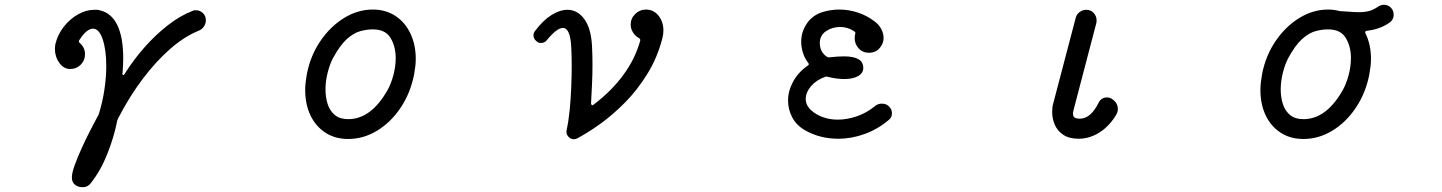

<svg xmlns="http://www.w3.org/2000/svg" viewBox="-20 -558 6040 804"><path d="M305 222Q281 212 281 185Q281 166 293 133Q305 100 322.5 61.5Q340 23 358 -12Q376 -47 389 -71Q391 -74 392 -76Q393 -78 394 -81Q410 -133 417.5 -184.5Q425 -236 425 -281Q425 -349 410 -393.5Q395 -438 369 -438Q353 -438 334 -419Q329 -414 323.5 -406.5Q318 -399 312 -390Q310 -386 310 -385Q310 -382 314 -378Q336 -359 336 -331Q336 -305 318 -287Q300 -269 274 -269Q247 -269 228.5 -294.5Q210 -320 210 -353Q210 -358 210.5 -363.5Q211 -369 212 -374Q222 -414 247.5 -446.5Q273 -479 307 -498Q341 -517 375 -517Q380 -517 386 -517Q392 -517 397 -515Q447 -504 471.5 -452.5Q496 -401 496 -314Q496 -284 493 -251V-248Q493 -244 495.5 -243.5Q498 -243 501 -247Q537 -305 583.5 -358Q630 -411 682.5 -452Q735 -493 788 -513Q791 -515 794.5 -515Q798 -515 801 -515Q817 -515 829.5 -503.5Q842 -492 842 -473Q842 -459 833.5 -446.5Q825 -434 811 -429Q752 -405 692.5 -353Q633 -301 577.5 -227.5Q522 -154 475 -63Q472 -57 471 -53Q458 14 430 85Q402 156 361 208Q348 226 326 226Q314 226 305 222Z M1438 24Q1383 24 1342.5 -2.5Q1302 -29 1280 -75Q1258 -121 1258 -181Q1258 -198 1260 -214.5Q1262 -231 1265 -248Q1280 -325 1321.5 -386Q1363 -447 1420.5 -482.5Q1478 -518 1541 -518Q1595 -518 1635.5 -491.5Q1676 -465 1698.5 -418Q1721 -371 1721 -311Q1721 -295 1719 -279Q1717 -263 1714 -246Q1699 -169 1658 -107.5Q1617 -46 1559.5 -11Q1502 24 1438 24ZM1438 -59Q1534 -59 1603 -181Q1618 -208 1627.5 -244Q1637 -280 1637 -315Q1637 -363 1615.5 -399Q1594 -435 1541 -435Q1516 -435 1488.5 -427.5Q1461 -420 1432.5 -394.5Q1404 -369 1374 -314Q1361 -289 1352 -253.5Q1343 -218 1343 -183Q1343 -151 1352 -122.5Q1361 -94 1382 -76.5Q1403 -59 1438 -59Z M2396 22Q2390 25 2383 25Q2369 25 2359 13Q2349 1 2353 -15Q2361 -51 2365.5 -97Q2370 -143 2372 -191Q2374 -239 2374 -281Q2374 -305 2373.5 -325.5Q2373 -346 2372 -362Q2368 -441 2337 -441Q2312 -441 2270 -390Q2261 -378 2245 -378Q2234 -378 2227 -385Q2214 -395 2214 -410Q2214 -421 2221 -429Q2255 -474 2290 -495.5Q2325 -517 2356 -517Q2398 -517 2426.5 -478.5Q2455 -440 2459 -366Q2460 -347 2460.5 -327Q2461 -307 2461 -287Q2461 -245 2459 -204Q2457 -163 2455 -125Q2455 -120 2458.5 -118Q2462 -116 2466 -120Q2541 -177 2590.5 -244.5Q2640 -312 2661 -388V-390Q2661 -396 2655 -399Q2640 -407 2630.5 -422.5Q2621 -438 2621 -455Q2621 -481 2640 -499.5Q2659 -518 2685 -518Q2717 -518 2737.5 -492.5Q2758 -467 2758 -430Q2758 -423 2757 -415Q2756 -407 2754 -399Q2733 -317 2691 -249Q2649 -181 2597 -128.5Q2545 -76 2492.5 -38.5Q2440 -1 2396 22Z M3352 -12Q3315 -33 3297.5 -66.5Q3280 -100 3280 -137Q3280 -177 3301 -216Q3322 -255 3362 -283Q3371 -288 3364 -295Q3349 -315 3342 -338Q3335 -361 3335 -383Q3335 -425 3359 -460Q3383 -495 3426 -508Q3443 -513 3460.5 -515.5Q3478 -518 3495 -518Q3534 -518 3572 -505.5Q3610 -493 3640 -470Q3660 -456 3670 -437Q3680 -418 3680 -399Q3680 -382 3671 -367Q3653 -337 3619 -337Q3592 -337 3575.5 -355.5Q3559 -374 3559 -398Q3559 -402 3559.5 -406.5Q3560 -411 3561 -415Q3562 -417 3562 -419Q3562 -424 3557 -427Q3530 -445 3498 -445Q3465 -445 3439 -427.5Q3413 -410 3413 -378Q3413 -340 3443 -320Q3448 -317 3454 -318Q3471 -320 3486 -321Q3501 -322 3514 -322Q3595 -322 3595 -274Q3595 -252 3573.5 -239.5Q3552 -227 3516 -227Q3485 -227 3447 -236Q3441 -239 3435 -236Q3398 -223 3376 -197Q3354 -171 3354 -144Q3354 -117 3377 -96Q3398 -77 3427 -67Q3456 -57 3488 -57Q3527 -57 3568 -71Q3609 -85 3643 -113Q3655 -124 3673 -124Q3691 -124 3702 -113Q3715 -101 3715 -84Q3715 -66 3702 -56Q3656 -17 3601 3Q3546 23 3490 23Q3453 23 3418.5 14.5Q3384 6 3352 -12Z M4497 23Q4457 23 4432.5 6.5Q4408 -10 4397 -35.5Q4386 -61 4386 -88Q4386 -98 4387 -108Q4388 -118 4391 -127L4485 -485Q4489 -499 4501.5 -508Q4514 -517 4528 -517Q4548 -517 4560 -503.5Q4572 -490 4572 -473Q4572 -466 4571 -462L4477 -103Q4476 -97 4474.5 -92Q4473 -87 4473 -83Q4473 -66 4486 -63Q4490 -62 4494 -61.5Q4498 -61 4502 -61Q4547 -61 4580 -127Q4591 -150 4616 -150Q4627 -150 4636 -144Q4661 -128 4661 -101Q4661 -90 4655 -79Q4627 -31 4585 -4Q4543 23 4497 23Z M5806 -524Q5816 -513 5816 -496Q5816 -477 5801 -465Q5782 -451 5758.5 -442Q5735 -433 5704 -429Q5693 -427 5698 -418Q5721 -372 5721 -311Q5721 -295 5719 -279Q5717 -263 5714 -246Q5699 -169 5658 -107.5Q5617 -46 5559.5 -11Q5502 24 5438 24Q5383 24 5342.5 -2.5Q5302 -29 5280 -75Q5258 -121 5258 -181Q5258 -198 5260 -214.5Q5262 -231 5265 -248Q5280 -325 5321.5 -386Q5363 -447 5420.5 -482.5Q5478 -518 5541 -518Q5566 -518 5588 -512Q5592 -511 5599 -511Q5620 -510 5637.5 -508.5Q5655 -507 5669 -507Q5695 -507 5713.5 -512Q5732 -517 5750 -530Q5763 -538 5775 -538Q5794 -538 5806 -524ZM5603 -181Q5618 -208 5627.5 -244Q5637 -280 5637 -315Q5637 -363 5615.5 -399Q5594 -435 5541 -435Q5516 -435 5488.5 -427.5Q5461 -420 5432.5 -394.5Q5404 -369 5374 -314Q5361 -289 5352 -253.5Q5343 -218 5343 -183Q5343 -151 5352 -122.5Q5361 -94 5382 -76.5Q5403 -59 5438 -59Q5534 -59 5603 -181Z"/></svg>

Font: Kiwi Maru Medium
Style: Regular
Weight: 500
Designer: Hiroki-Chan
Version: Version 1.100